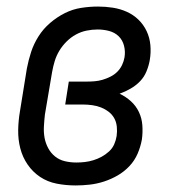

<svg xmlns="http://www.w3.org/2000/svg" viewBox="-20 -558 540 586"><path d="M211 8Q181 8 153 2.5Q125 -3 102.5 -18Q80 -33 64.5 -55.5Q49 -78 42 -105Q35 -132 35.5 -161Q36 -190 41 -219L62 -349Q67 -375 75 -399.5Q83 -424 97.5 -447Q112 -470 133 -488Q154 -506 178 -518Q202 -530 228 -534Q254 -538 279 -538Q302 -538 324.5 -534.5Q347 -531 367 -522Q387 -513 402.5 -498Q418 -483 427.5 -463Q437 -443 439 -420Q441 -397 437 -374Q434 -357 427 -340Q420 -323 407.5 -310Q395 -297 378.5 -287.5Q362 -278 345 -272Q364 -263 379.5 -249Q395 -235 404 -216Q413 -197 414.5 -175Q416 -153 413 -132Q409 -110 400 -89Q391 -68 375 -51Q359 -34 339 -22.5Q319 -11 297.5 -4Q276 3 254 5.5Q232 8 211 8ZM213 -62Q226 -62 239 -63.5Q252 -65 265 -69Q278 -73 290 -79.5Q302 -86 312.5 -95.5Q323 -105 328.5 -117.5Q334 -130 336 -143Q338 -157 336.5 -171.5Q335 -186 328.5 -197.5Q322 -209 311.5 -217Q301 -225 288.5 -230Q276 -235 261.5 -237Q247 -239 233 -239H179L190 -309H245Q257 -309 269 -310Q281 -311 293 -314.5Q305 -318 317 -324Q329 -330 338 -339Q347 -348 352.5 -359.5Q358 -371 360 -383Q363 -401 358.5 -418.5Q354 -436 342 -447.5Q330 -459 313 -463.5Q296 -468 278 -468Q261 -468 244 -464.5Q227 -461 211.5 -452.5Q196 -444 183 -431Q170 -418 161 -403Q152 -388 147 -371.5Q142 -355 139 -338L117 -208Q115 -190 114 -172Q113 -154 116 -137.5Q119 -121 127 -106Q135 -91 148 -80.5Q161 -70 178 -66Q195 -62 213 -62Z"/></svg>

Font: Iosevka Slab
Style: Italic
Weight: 400
Italic angle: -9°
Monospace: yes
Designer: Belleve Invis
Foundry: Belleve Invis
Version: Version 11.1.0; ttfautohint (v1.8.3)